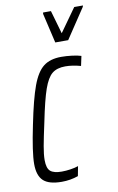

<svg xmlns="http://www.w3.org/2000/svg" viewBox="-84 -765 503 820"><g transform="rotate(-10 168.0 -355.0)"><path d="M13 -87Q13 -138 37 -253Q59 -362 79.5 -417.5Q100 -473 129 -495.5Q158 -518 206 -518Q228 -518 252.5 -515Q277 -512 292 -507L283 -465Q247 -475 216 -475Q180 -475 159 -458Q138 -441 122 -395.5Q106 -350 87 -256Q73 -192 66.5 -156Q60 -120 60 -96Q60 -60 75 -47.5Q90 -35 124 -35Q142 -35 162 -38Q182 -41 196 -46L188 -4Q154 8 117 8Q61 8 37 -14.5Q13 -37 13 -87ZM192 -583 162 -712 163 -718H197L226 -617L298 -718H336L334 -712L248 -583Z"/></g></svg>

Font: Saira Ultra Condensed Light
Style: Italic
Weight: 300
Width: 1
Italic angle: -12°
Designer: Hector Gatti with collaboration of the Omnibus-Type team
Foundry: Omnibus-Type
Version: Version 1.001; ttfautohint (v1.8)